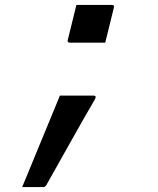

<svg xmlns="http://www.w3.org/2000/svg" viewBox="-20 -559 640 779"><path d="M407 -386H263Q252 -386 255 -397L290 -539H434Q445 -539 442 -528ZM156 200H70Q108 108 146.5 14.5Q185 -79 223 -171H360Q373 -171 365 -156Q319 -77 268 14Q217 105 168 192Q163 200 156 200Z"/></svg>

Font: Recursive Mn Lnr St
Style: Italic
Weight: 400
Italic angle: -15°
Monospace: yes
Version: Version 1.079;hotconv 1.0.112;makeotfexe 2.5.65598; ttfautoh